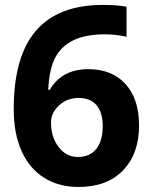

<svg xmlns="http://www.w3.org/2000/svg" viewBox="-20 -742 611 772"><path d="M35.2 -303.2Q35.2 -515.1 124.8 -618.7Q214.4 -722.2 393.1 -722.2Q454.1 -722.2 488.8 -714.8V-594.2Q445.3 -604 402.8 -604Q325.2 -604 276.1 -580.6Q227.1 -557.1 202.6 -511.2Q178.2 -465.3 173.8 -380.9H180.2Q228.5 -463.9 335 -463.9Q430.7 -463.9 484.9 -403.8Q539.1 -343.8 539.1 -237.8Q539.1 -123.5 474.6 -56.9Q410.2 9.8 295.9 9.8Q216.8 9.8 158 -26.9Q99.1 -63.5 67.1 -133.8Q35.2 -204.1 35.2 -303.2ZM293 -110.8Q341.3 -110.8 367.2 -143.3Q393.1 -175.8 393.1 -235.8Q393.1 -288.1 368.9 -318.1Q344.7 -348.1 295.9 -348.1Q250 -348.1 217.5 -318.4Q185.1 -288.6 185.1 -249Q185.1 -190.9 215.6 -150.9Q246.1 -110.8 293 -110.8Z"/></svg>

Font: CAA NEO Sans
Style: Bold
Weight: 700
Version: Version 1.10